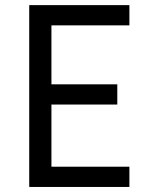

<svg xmlns="http://www.w3.org/2000/svg" viewBox="-20 -740 602 760"><path d="M95.7 0V-719.7H492.2V-639.6H183.6V-406.2H444.3V-326.2H183.6V-80.1H492.2V0Z"/></svg>

Font: Reddit Mono
Style: Regular
Weight: 400
Monospace: yes
Designer: Stephen Hutchings
Foundry: Reddit
Version: Version 1.014; ttfautohint (v1.8.4.7-5d5b)